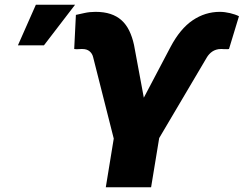

<svg xmlns="http://www.w3.org/2000/svg" viewBox="-20 -787 1024 807"><path d="M299 -724.4Q313.9 -727.6 335.4 -732.4Q356.9 -737.2 381.4 -737.2Q417.3 -737.2 444.2 -728.3Q471.2 -719.5 490.8 -701.9Q510.3 -684.3 523.1 -658.2Q535.9 -632.1 543.3 -598L584.5 -376.4L696.7 -589.5Q737.2 -666.2 789.8 -701.7Q842.3 -737.2 904.1 -737.2Q914.1 -737.2 925.1 -735.8Q936.1 -734.4 946.7 -731.9Q957.4 -729.4 967.2 -726Q976.9 -722.7 984.4 -718.8L942.5 -581Q938.9 -580.3 935.7 -580.3Q932.2 -580.3 927.7 -580.4Q923.3 -580.6 919 -580.6Q915.1 -581 912.5 -581Q909.8 -581 908.4 -581Q897.7 -581 888.7 -578.1Q879.6 -575.3 872.5 -570.5Q865.4 -565.7 859.7 -559.5Q854 -553.3 850.1 -546.9L649.1 -206.7L615.1 0H424.7L458.1 -204.5L371.4 -546.9Q367.9 -561.8 356.5 -571.4Q345.2 -581 326 -581Q324.2 -581 321.2 -581Q318.2 -581 313.6 -580.6Q309.7 -580.3 306.1 -580.3Q302.6 -580.3 299.4 -580.3Q295.5 -580.3 291.9 -581ZM130.7 -767H295.5L164.8 -596.6H55.4Z"/></svg>

Font: Inter P Black
Style: Italic
Weight: 900
Italic angle: -9.40001°
Designer: Rasmus Andersson
Foundry: rsms
Version: Version 3.018;git-588b23468